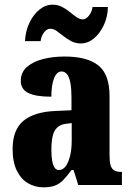

<svg xmlns="http://www.w3.org/2000/svg" viewBox="-20 -792 563 822"><path d="M166 10Q130 10 100 -7.5Q70 -25 52 -61.5Q34 -98 34 -154Q34 -236 80 -274.5Q126 -313 218 -317L286 -320V-374Q286 -412 281.5 -436.5Q277 -461 267.5 -473.5Q258 -486 243 -486Q230 -486 220.5 -473.5Q211 -461 205.5 -437Q200 -413 200 -378Q133 -378 101 -394Q69 -410 69 -446Q69 -482 95 -505Q121 -528 163.5 -539Q206 -550 257 -550Q353 -550 401 -512Q449 -474 449 -380V-126Q449 -99 453.5 -84Q458 -69 469 -62.5Q480 -56 499 -56H502V0H315L295 -64H286Q267 -38 251 -21.5Q235 -5 215.5 2.5Q196 10 166 10ZM232 -64Q249 -64 261 -80Q273 -96 280 -124.5Q287 -153 287 -191V-265L262 -262Q239 -259 225 -246Q211 -233 205.5 -209.5Q200 -186 200 -150Q200 -122 203.5 -103Q207 -84 214 -74Q221 -64 232 -64ZM326 -606Q304 -606 285.5 -615.5Q267 -625 251.5 -637.5Q236 -650 222.5 -659.5Q209 -669 195 -669Q180 -669 168 -652.5Q156 -636 154 -616H87Q89 -659 106 -694.5Q123 -730 149 -751Q175 -772 205 -772Q227 -772 245.5 -762.5Q264 -753 279 -740.5Q294 -728 308 -718.5Q322 -709 335 -709Q348 -709 361 -725.5Q374 -742 376 -762H442Q441 -719 424 -683.5Q407 -648 381.5 -627Q356 -606 326 -606Z"/></svg>

Font: Noto Serif Khmer ExtraCondensed Black
Style: Regular
Weight: 900
Width: 2
Designer: Danh Hong and the Monotype Design Team
Foundry: Monotype Imaging Inc.
Version: Version 2.004